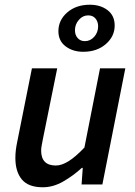

<svg xmlns="http://www.w3.org/2000/svg" viewBox="-20 -780 573 812"><path d="M161 12Q100 12 72.5 -21Q45 -54 45 -112Q45 -129 47 -145.5Q49 -162 53 -181L115 -491H222L162 -195Q159 -178 156.5 -166Q154 -154 154 -143Q154 -112 169.5 -96Q185 -80 216 -80Q241 -80 270.5 -98.5Q300 -117 337 -156L403 -491H510L413 0H325L330 -70H326Q290 -37 247.5 -12.5Q205 12 161 12ZM332 -561Q288 -561 257.5 -584Q227 -607 227 -648Q227 -695 264.5 -727.5Q302 -760 360 -760Q405 -760 435 -737Q465 -714 465 -672Q465 -626 427.5 -593.5Q390 -561 332 -561ZM339 -606Q362 -606 378.5 -624.5Q395 -643 395 -669Q395 -688 384 -701.5Q373 -715 353 -715Q330 -715 313.5 -696Q297 -677 297 -652Q297 -632 308.5 -619Q320 -606 339 -606Z"/></svg>

Font: Source Sans 3 ExtraLight SemiBold
Style: Italic
Weight: 600
Italic angle: -11°
Version: Version 3.052;hotconv 1.1.0;makeotfexe 2.6.0